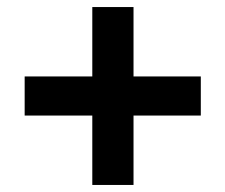

<svg xmlns="http://www.w3.org/2000/svg" viewBox="-20 -525 640 545"><path d="M242 -505H359V-308H550V-197H359V0H242V-197H50V-308H242Z"/></svg>

Font: Livvic SemiBold
Style: Regular
Weight: 600
Designer: Jacques Le Bailly, Baron von Fonthausen
Version: Version 1.001; ttfautohint (v1.8.2)